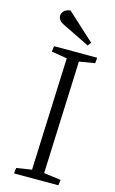

<svg xmlns="http://www.w3.org/2000/svg" viewBox="-137 -970 615 1023"><g transform="rotate(15 170.0 -458.5)"><path d="M165 -665 79 -679 83 -710H321L318 -679L232 -665L207 -43L301 -31L297 0H52L56 -31L140 -44ZM269 -779 255 -760 104 -834Q72 -849 72 -875Q72 -888 82 -900Q92 -912 118 -917Z"/></g></svg>

Font: Literata 36pt Light
Style: Italic
Weight: 300
Italic angle: -2°
Designer: Latin by Veronika Burian and Jose Scaglione. Greek by Irene Vlachou. Cyrillic by Vera Evstafieva
Foundry: TypeTogether
Version: Version 3.002